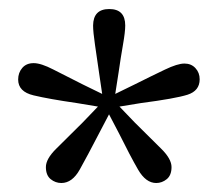

<svg xmlns="http://www.w3.org/2000/svg" viewBox="-20 -767 480 423"><path d="M185.1 -710.9Q185.5 -747.1 220.7 -747.1Q255.9 -747.1 255.9 -710.9Q255.9 -696.8 251 -668.9Q246.1 -641.1 241.2 -606.9L233.9 -560.1L276.9 -581.1Q314.9 -600.1 343 -613.5Q371.1 -627 386.2 -627Q401.4 -627 410.6 -616.9Q419.9 -606.9 419.9 -592.3Q419.9 -566.9 393.1 -558.3Q366.2 -549.8 291 -540L243.2 -532.2L276.9 -497.1Q312 -461.9 335 -439.5Q357.9 -417 357.9 -398.9Q357.9 -380.9 347.4 -372.3Q336.9 -363.8 324.2 -363.8Q301.3 -363.8 284.2 -393.3Q267.1 -422.9 242.2 -473.1L220.2 -515.1L198.2 -473.1Q172.4 -423.3 155.8 -393.6Q139.2 -363.8 115.2 -363.8Q102.1 -363.8 91.6 -372.3Q81.1 -380.9 81.1 -398.9Q81.1 -417 104 -439.5Q127 -461.9 162.1 -497.1L195.8 -532.2L148.9 -540Q87.9 -548.8 54 -556.9Q20 -564.9 20 -591.8Q20 -606.9 29.1 -617.4Q38.1 -627.9 54.2 -627.9Q70.3 -627.9 97.2 -614Q124 -600.1 162.1 -581.1L205.1 -560.1L198.2 -606.9Q193.4 -641.1 189.2 -668.9Q185.1 -696.8 185.1 -710.9Z"/></svg>

Font: SourceSerifPro-Regular
Style: Regular
Weight: 400
Designer: Frank Grießhammer
Foundry: Adobe Systems Incorporated
Version: Version 1.014;PS Version 1.0;hotconv 1.0.73;makeotf.lib2.5.5